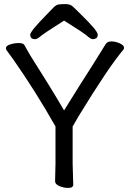

<svg xmlns="http://www.w3.org/2000/svg" viewBox="-20 -912 640 941"><path d="M152 -720Q128 -720 128 -742Q128 -750 147 -773.5Q166 -797 211 -843Q231 -864 243 -876Q255 -888 266.5 -890Q278 -892 301.5 -892Q325 -892 338 -879Q351 -866 371 -847Q419 -800 439 -776Q459 -752 459 -742Q459 -730 452 -725Q445 -720 435 -720Q425 -720 407 -736Q389 -752 294 -811Q196 -749 179 -734.5Q162 -720 152 -720ZM339 -7Q339 9 314 9Q294 9 273 1Q250 -8 250 -25L252 -112V-292Q156 -462 47 -618Q26 -647 20 -655Q9 -669 9 -674Q9 -689 32 -695Q51 -701 72 -701Q93 -701 99 -692Q107 -679 116 -662Q125 -645 150 -606L217 -499Q256 -436 294 -371Q379 -508 432 -590Q477 -661 498 -696Q506 -709 526 -709Q546 -709 567 -699.5Q588 -690 588 -678Q588 -674 585 -669Q510 -580 365 -342Q345 -309 336 -292V-111Z"/></svg>

Font: Moon Stars Kai
Style: Bold
Weight: 700
Designer: GuiWonder
Version: Version 1.101